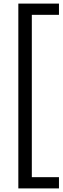

<svg xmlns="http://www.w3.org/2000/svg" viewBox="-20 -828 348 1068"><path d="M82 220V-808H308V-745.5H157V157.5H308V220Z"/></svg>

Font: Encode Sans Condensed Condensed
Style: Regular
Weight: 400
Width: 3
Designer: Multiple Designers
Foundry: Impallari Type
Version: Version 3.000; ttfautohint (v1.8.3) -l 8 -r 50 -G 200 -x 14 